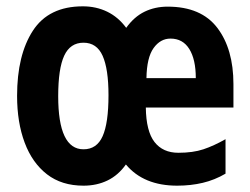

<svg xmlns="http://www.w3.org/2000/svg" viewBox="-20 -643 789 607"><path d="M510 -622Q616 -622 667 -555Q718 -488 718 -377V-303H441Q442 -228 468.5 -194Q495 -160 544 -160Q590 -160 623 -171Q656 -182 693 -203V-94Q659 -74 621 -65Q583 -56 540 -56Q434 -56 378 -123Q354 -89 320 -72.5Q286 -56 244 -56Q175 -56 128.5 -92Q82 -128 58 -192Q34 -256 34 -340Q34 -469 84 -546Q134 -623 242 -623Q284 -623 319 -606Q354 -589 379 -555Q404 -590 437 -606Q470 -622 510 -622ZM519 -521Q487 -521 465.5 -491Q444 -461 443 -396H599Q599 -455 578.5 -488Q558 -521 519 -521ZM244 -508Q202 -508 183 -467Q164 -426 164 -339Q164 -171 244 -171Q286 -171 304.5 -212.5Q323 -254 323 -342Q323 -425 304.5 -466.5Q286 -508 244 -508Z"/></svg>

Font: Noto Sans Malayalam UI ExtraCondensed
Style: Bold
Weight: 700
Width: 2
Designer: Jelle Bosma - Monotype Design Team
Foundry: Monotype Imaging Inc.
Version: Version 2.104; ttfautohint (v1.8.4.7-5d5b)